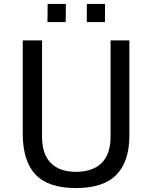

<svg xmlns="http://www.w3.org/2000/svg" viewBox="-20 -945 753 975"><path d="M365.5 10Q224.5 10 160 -59Q95.5 -128 95.5 -265.5V-740H193.5V-251.5Q193.5 -162.5 237.8 -117.5Q282 -72.5 365.5 -72.5Q450.5 -72.5 496 -117.2Q541.5 -162 541.5 -251.5V-740H637V-256Q637 -125 571.2 -57.5Q505.5 10 365.5 10ZM421 -925H513.5L513 -833H420.5ZM222 -925H314.5L313.5 -833H221Z"/></svg>

Font: 1883 Sans
Style: Regular
Weight: 400
Designer: 1883 Sans project is a fork of Public Sans.
Version: Version 1.009